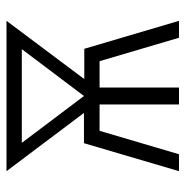

<svg xmlns="http://www.w3.org/2000/svg" viewBox="-10 -560 570 590"><g transform="rotate(-90 275.0 -265.0)"><path d="M44 0 130 -292H223L44 -530H506L327 -291H420L506 0H454L382 -244H301V0H249V-244H168L96 0ZM275 -292 419 -483H131Z"/></g></svg>

Font: Lode Dark Term
Style: Regular
Weight: 400
Monospace: yes
Designer: Belleve Invis
Foundry: Belleve Invis
Version: Version 29.2.0